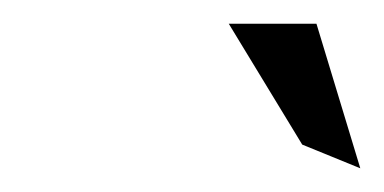

<svg xmlns="http://www.w3.org/2000/svg" viewBox="-20 -772 324 162"><path d="M173 -752 235 -650 284 -630 247 -752Z"/></svg>

Font: Charger Sport
Style: ExLitExtObl
Weight: 200
Designer: Jasper
Foundry: Cannot Into Space Fonts
Version: Version 1.1